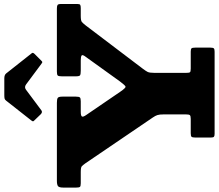

<svg xmlns="http://www.w3.org/2000/svg" viewBox="-92 -956 1040 913"><g transform="rotate(-90 428.5 -500.0)"><path d="M230.5 -17.5V-91.5Q230.5 -105.5 234 -109.5Q237.5 -113.5 251 -113.5H319Q333.5 -113.5 337 -117.8Q340.5 -122 340.5 -136.5V-242Q340.5 -262.5 337.2 -272.2Q334 -282 326 -293.5L107.5 -615Q99 -627 93.5 -631.8Q88 -636.5 66 -636.5H13Q-1 -636.5 -4.2 -640.5Q-7.5 -644.5 -7.5 -658.5V-719.5Q-7.5 -739.5 -0.5 -744.8Q6.5 -750 25.5 -750H395.5Q412.5 -750 418.8 -746Q425 -742 425 -724V-659.5Q425 -645 421.2 -640.8Q417.5 -636.5 403 -636.5H353.5Q334.5 -636.5 330.8 -631.2Q327 -626 337 -611.5L448 -449Q466.5 -422 472.5 -423.5Q478.5 -425 497.5 -450.5L614 -612.5Q626 -628 620.8 -632.2Q615.5 -636.5 597 -636.5H548Q531 -636.5 526.2 -640Q521.5 -643.5 521.5 -660.5V-726Q521.5 -742 525.5 -746Q529.5 -750 544.5 -750H843.5Q855.5 -750 860.5 -747Q865.5 -744 865.5 -730.5V-652Q865.5 -641.5 861.2 -639Q857 -636.5 846 -636.5H809Q786 -636.5 779.8 -631Q773.5 -625.5 764 -613.5L557 -340.5Q547.5 -328 542.8 -319Q538 -310 538 -286.5V-136Q538 -121.5 540.8 -117.5Q543.5 -113.5 558 -113.5H639Q651.5 -113.5 654.8 -109.5Q658 -105.5 658 -92.5V-19.5Q658 -7 654.2 -3.5Q650.5 0 638.5 0H248Q238 0 234.2 -3.2Q230.5 -6.5 230.5 -17.5ZM341.5 -826.5 313.5 -855.5Q307.5 -861 307.5 -863.5Q307.5 -866 312 -872L406 -991.5Q410.5 -997.5 416.2 -998.8Q422 -1000 432.5 -1000H512Q528 -1000 535 -991.5L631 -870Q636.5 -864.5 628 -856L596.5 -824.5Q591 -819 589 -819.2Q587 -819.5 580.5 -824L483 -896.5Q470 -906 458 -897L359.5 -823.5Q351 -817.5 341.5 -826.5Z"/></g></svg>

Font: Besley* Heavy
Style: Regular
Weight: 800
Designer: Owen Earl
Foundry: indestructible type*
Version: Version 3.000; ttfautohint (v1.8.3)